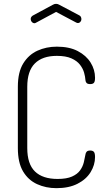

<svg xmlns="http://www.w3.org/2000/svg" viewBox="-20 -974 558 1000"><path d="M274 6Q219 6 173 -15Q127 -36 100 -81.5Q73 -127 73 -203V-522Q73 -598 101 -643.5Q129 -689 175 -710Q221 -731 276 -731Q341 -731 385 -708Q429 -685 452 -648Q475 -611 475 -569Q475 -549 469 -542.5Q463 -536 450 -536Q435 -536 430 -543Q425 -550 425 -557Q424 -574 418 -595.5Q412 -617 396.5 -637Q381 -657 352 -670Q323 -683 276 -683Q201 -683 161.5 -643.5Q122 -604 122 -522V-203Q122 -120 162 -81Q202 -42 280 -42Q327 -42 355 -54.5Q383 -67 397 -86.5Q411 -106 416.5 -128.5Q422 -151 425 -169Q426 -178 431.5 -184Q437 -190 450 -190Q463 -190 469 -183Q475 -176 475 -156Q475 -115 452 -77.5Q429 -40 384 -17Q339 6 274 6ZM160 -853Q152 -853 146 -859.5Q140 -866 140 -876Q140 -881 143 -885.5Q146 -890 151 -893L255 -949Q263 -954 272 -954Q281 -954 289 -949L393 -894Q399 -891 401.5 -885.5Q404 -880 404 -874Q404 -866 398.5 -860Q393 -854 385 -854Q383 -854 380.5 -855Q378 -856 376 -857L272 -912L168 -856Q166 -855 164 -854Q162 -853 160 -853Z"/></svg>

Font: Dosis ExtraLight Light
Style: Regular
Weight: 300
Version: Version 3.001; ttfautohint (v1.8.2)